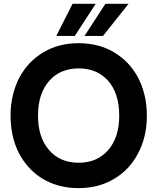

<svg xmlns="http://www.w3.org/2000/svg" viewBox="-20 -972 823 1004"><path d="M371.1 -784.2Q398.4 -826.2 480.5 -952.1Q450.2 -952.1 359.4 -952.1Q337.9 -910.2 274.4 -784.2Q297.9 -784.2 371.1 -784.2ZM518.6 -784.2Q552.7 -826.2 652.3 -952.1Q622.1 -952.1 531.2 -952.1Q503.9 -910.2 421.9 -784.2Q446.3 -784.2 518.6 -784.2ZM748 -367.2Q748 -309.6 735.4 -257.8Q722.7 -206.1 698.2 -163.1Q654.3 -82 574.2 -35.2Q495.1 11.7 389.6 11.7Q334 11.7 285.2 -2Q236.3 -15.6 195.3 -42Q120.1 -90.8 77.1 -174.8Q35.2 -259.8 35.2 -367.2Q35.2 -424.8 47.9 -476.6Q60.5 -528.3 84 -571.3Q128.9 -652.3 208 -699.2Q287.1 -746.1 390.6 -746.1Q496.1 -746.1 575.2 -699.2Q654.3 -652.3 699.2 -571.3Q722.7 -528.3 735.4 -476.6Q748 -424.8 748 -367.2ZM603.5 -367.2Q603.5 -481.4 546.9 -547.9Q489.3 -614.3 391.6 -614.3Q293.9 -614.3 236.3 -547.9Q178.7 -481.4 178.7 -367.2Q178.7 -253.9 236.3 -187.5Q293 -121.1 391.6 -121.1Q488.3 -121.1 545.9 -187.5Q603.5 -253.9 603.5 -367.2Z"/></svg>

Font: BM-Biotif
Style: Bold
Weight: 400
Designer: Deni Anggara
Version: Version 1.000;PS 001.000;hotconv 1.0.88;makeotf.lib2.5.64776